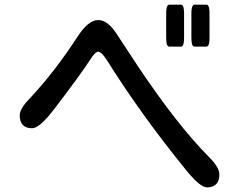

<svg xmlns="http://www.w3.org/2000/svg" viewBox="-20 -788 1040 818"><path d="M405.8 -565.4Q401.4 -567.9 398.9 -567.9Q396.5 -567.9 394 -566.9Q389.2 -564.9 382.1 -557.9Q375 -550.8 365.2 -535.2Q325.2 -472.7 209 -320.8Q167.5 -266.6 139.6 -249.5Q127 -241.7 115.7 -241.7Q91.3 -241.7 78.1 -254.9Q64 -269 64 -296.9Q64 -325.7 107.4 -369.1Q215.3 -484.9 311 -632.8Q356.4 -702.6 398.4 -702.6Q438.5 -702.6 477.1 -643.6L564.9 -509.8Q733.9 -256.3 872.1 -117.2Q914.6 -74.7 914.6 -44.9Q914.6 -17.1 900.9 -3.4Q887.2 10.3 862.3 10.3Q841.8 10.3 809.1 -22.5Q793 -38.6 773.9 -62Q582.5 -296.9 435.1 -532.2Q418 -558.6 405.8 -565.4ZM688 -727.5Q688 -744.1 689.7 -752.9Q691.4 -761.7 694.6 -764.9Q697.8 -768.1 701.2 -768.1H751Q756.8 -768.1 759.8 -761.7Q764.2 -753.4 764.2 -727.5V-629.9Q764.2 -613.3 762.9 -606.7Q761.7 -600.1 760.5 -597.2Q759.3 -594.2 756.8 -591.8Q754.4 -589.4 751 -589.4H701.2Q697.8 -589.4 695.3 -591.8Q692.9 -594.2 691.7 -597.2Q690.4 -600.1 689.5 -604.5Q688 -613.3 688 -629.9ZM795.4 -727.5Q795.4 -744.1 797.1 -752.9Q798.8 -761.7 802 -764.9Q805.2 -768.1 808.6 -768.1H859.4Q865.2 -768.1 868.2 -761.7Q872.6 -753.4 872.6 -727.5V-629.9Q872.6 -613.3 871.3 -606.7Q870.1 -600.1 868.9 -597.2Q867.7 -594.2 865.2 -591.8Q862.8 -589.4 859.4 -589.4H808.6Q805.2 -589.4 801.8 -592.3Q795.4 -599.1 795.4 -629.9Z"/></svg>

Font: YuPearl-Medium
Style: Medium
Weight: 500
Designer: Max Yao
Foundry: Max-Everyday
Version: Version 1.011; ttfautohint (v1.8.3)